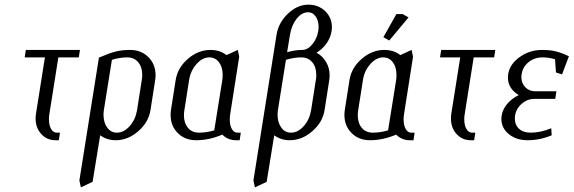

<svg xmlns="http://www.w3.org/2000/svg" viewBox="-20 -596 2438 816"><path d="M85 -352.1 89.8 -383.8H319.8L314.9 -352.1H228L189.9 -111.8Q188 -101.6 188 -89.4Q188 -64 197 -48.1Q206.1 -32.2 221.2 -32.2H234.9L230 0H215.8Q179.2 0 155.3 -26.4Q131.3 -52.7 131.3 -92.3Q131.3 -101.6 132.8 -111.8L170.9 -352.1Z M317.4 170.9 400.4 -351.1Q442.9 -369.6 470.5 -376.7Q498 -383.8 532.7 -383.8Q580.1 -383.8 610.6 -353.3Q641.1 -322.8 641.1 -276.4Q641.1 -266.1 639.6 -255.9L619.6 -127.9Q611.3 -76.2 567.4 -38.1Q523.4 0 471.7 0Q434.6 0 405.8 -21L373.5 176.8L323.7 200.2ZM419.9 -108.4Q419.9 -75.7 435.5 -54Q451.2 -32.2 476.6 -32.2Q506.3 -32.2 531 -59.8Q555.7 -87.4 562.5 -127.9L582.5 -255.9Q584.5 -265.6 584.5 -277.8Q584.5 -311 567.4 -331.5Q550.3 -352.1 520.5 -352.1Q489.7 -352.1 455.6 -341.8L421.4 -127.9Q419.9 -117.7 419.9 -108.4Z M705.1 -107.4Q705.1 -117.7 706.5 -127.9L726.6 -255.9Q734.9 -308.1 778.6 -345.9Q822.3 -383.8 874.5 -383.8Q914.6 -383.8 942.4 -361.8L990.7 -383.8L996.6 -355L958.5 -111.8Q956.5 -100.6 956.5 -88.4Q956.5 -63.5 965.3 -47.9Q974.1 -32.2 988.8 -32.2H1003.4L998.5 0H983.4Q948.7 0 924.8 -23.9Q868.7 0 813.5 0Q766.1 0 735.6 -30.5Q705.1 -61 705.1 -107.4ZM761.7 -106.4Q761.7 -73.2 778.8 -52.7Q795.9 -32.2 825.7 -32.2Q857.9 -32.2 890.6 -42L924.8 -255.9Q926.3 -263.7 926.3 -278.3Q926.3 -311 910.6 -331.5Q895 -352.1 869.6 -352.1Q840.3 -352.1 814.9 -323.5Q789.6 -294.9 783.7 -255.9L763.7 -127.9Q761.7 -118.2 761.7 -106.4Z M1057.1 170.9 1155.3 -448.2Q1163.6 -500 1203.9 -538.1Q1244.1 -576.2 1290.5 -576.2Q1333.5 -576.2 1362.1 -548.6Q1390.6 -521 1390.6 -481Q1390.6 -472.7 1389.2 -463.9Q1384.8 -435.5 1367.7 -411.4Q1350.6 -387.2 1325.2 -372.1Q1350.6 -358.4 1365.7 -332.8Q1380.9 -307.1 1380.9 -275.9Q1380.9 -266.1 1379.4 -255.9L1359.4 -127.9Q1351.1 -76.2 1307.1 -38.1Q1263.2 0 1211.4 0Q1174.3 0 1145.5 -21L1113.3 176.8L1063.5 200.2ZM1159.7 -108.4Q1159.7 -75.7 1175.3 -54Q1190.9 -32.2 1216.3 -32.2Q1246.1 -32.2 1270.8 -59.8Q1295.4 -87.4 1302.2 -127.9L1322.3 -255.9Q1324.2 -265.6 1324.2 -277.8Q1324.2 -311 1307.1 -331.5Q1290 -352.1 1260.3 -352.1Q1229.5 -352.1 1195.3 -341.8L1161.1 -127.9Q1159.7 -117.7 1159.7 -108.4ZM1200.2 -374Q1232.9 -383.8 1265.1 -383.8Q1287.6 -383.8 1307.4 -407.7Q1327.1 -431.6 1332.5 -463.9Q1334 -472.7 1334 -481.4Q1334 -508.3 1321.5 -526.1Q1309.1 -543.9 1289.6 -543.9Q1262.7 -543.9 1241 -516.6Q1219.2 -489.3 1212.4 -448.2Z M1443.8 -107.4Q1443.8 -117.7 1445.3 -127.9L1465.3 -255.9Q1473.6 -308.1 1517.3 -345.9Q1561 -383.8 1613.3 -383.8Q1653.3 -383.8 1681.2 -361.8L1729.5 -383.8L1735.4 -355L1697.3 -111.8Q1695.3 -100.6 1695.3 -88.4Q1695.3 -63.5 1704.1 -47.9Q1712.9 -32.2 1727.5 -32.2H1742.2L1737.3 0H1722.2Q1687.5 0 1663.6 -23.9Q1607.4 0 1552.2 0Q1504.9 0 1474.4 -30.5Q1443.8 -61 1443.8 -107.4ZM1500.5 -106.4Q1500.5 -73.2 1517.6 -52.7Q1534.7 -32.2 1564.5 -32.2Q1596.7 -32.2 1629.4 -42L1663.6 -255.9Q1665 -263.7 1665 -278.3Q1665 -311 1649.4 -331.5Q1633.8 -352.1 1608.4 -352.1Q1579.1 -352.1 1553.7 -323.5Q1528.3 -294.9 1522.5 -255.9L1502.4 -127.9Q1500.5 -118.2 1500.5 -106.4ZM1609.4 -438 1664.6 -536.1H1691.4L1716.3 -522L1634.3 -423.8Z M1850.1 -352.1 1855 -383.8H2085L2080.1 -352.1H1993.2L1955.1 -111.8Q1953.1 -101.6 1953.1 -89.4Q1953.1 -64 1962.2 -48.1Q1971.2 -32.2 1986.3 -32.2H2000L1995.1 0H1981Q1944.3 0 1920.4 -26.4Q1896.5 -52.7 1896.5 -92.3Q1896.5 -101.6 1897.9 -111.8L1936 -352.1Z M2110.8 -90.8Q2110.8 -95.2 2111.8 -104Q2116.2 -131.3 2135.3 -154.1Q2154.3 -176.8 2184.6 -191.9Q2138.7 -219.7 2138.7 -266.1Q2138.7 -274.9 2139.6 -279.8Q2146 -323.2 2188.5 -353.5Q2231 -383.8 2283.7 -383.8Q2317.9 -383.8 2342.3 -377.7Q2366.7 -371.6 2397.9 -356.9L2368.7 -279.8L2342.8 -288.1L2338.9 -344.2Q2312 -352.1 2285.6 -352.1Q2251 -352.1 2226.1 -331.5Q2201.2 -311 2196.8 -279.8Q2195.8 -272 2195.8 -268.6Q2195.8 -242.7 2212.4 -225.3Q2229 -208 2255.9 -208H2344.7L2339.8 -175.8H2251Q2221.2 -175.8 2197.3 -155Q2173.3 -134.3 2168.9 -104Q2168 -96.2 2168 -92.3Q2168 -65.4 2185.8 -48.8Q2203.6 -32.2 2234.9 -32.2Q2277.3 -32.2 2322.8 -50.8L2324.7 -21Q2274.4 0 2222.7 0Q2174.3 0 2142.6 -25.9Q2110.8 -51.8 2110.8 -90.8Z"/></svg>

Font: Gawaa
Style: Italic
Weight: 400
Designer: T. Christopher White
Version: Version 1.0